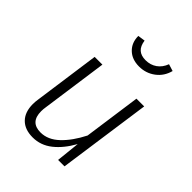

<svg xmlns="http://www.w3.org/2000/svg" viewBox="-222 -890 1017 1017"><g transform="rotate(45 286.5 -381.5)"><path d="M80 -115Q80 -132 83 -151L135 -523H193L141 -153Q138 -135 138 -119Q138 -37 215 -37Q270 -37 317.5 -82Q365 -127 403 -202L448 -523H506L432 0H384L398 -133Q361 -66 312.5 -27.5Q264 11 204 11Q145 11 112.5 -22Q80 -55 80 -115ZM220 -765 261 -771Q266 -735 285 -718Q304 -701 338 -701Q374 -701 401 -720Q428 -739 441 -774L480 -762Q467 -712 427.5 -682.5Q388 -653 337 -653Q284 -653 252 -684Q220 -715 220 -765Z"/></g></svg>

Font: FiraGO Light
Style: Italic
Weight: 300
Italic angle: -8°
Designer: bBox Type GmbH
Foundry: bBox Type GmbH
Version: Version 1.001